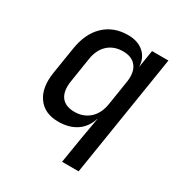

<svg xmlns="http://www.w3.org/2000/svg" viewBox="-172 -688 944 995"><g transform="rotate(30 300.0 -190.0)"><path d="M340 180 366 21 388 -104H387Q370 -49 326.5 -19.5Q283 10 218 10Q136 10 96 -46Q56 -102 71 -197L96 -354Q111 -453 167 -506.5Q223 -560 309 -560Q368 -560 403.5 -528.5Q439 -497 440 -444L457 -550H555L439 180ZM266 -76Q319 -76 355.5 -109Q392 -142 401 -202L424 -348Q433 -408 407.5 -441Q382 -474 329 -474Q274 -474 238.5 -441.5Q203 -409 194 -349L171 -202Q162 -141 186.5 -108.5Q211 -76 266 -76Z"/></g></svg>

Font: JetBrains Mono NL Medium
Style: Italic
Weight: 500
Italic angle: -9°
Monospace: yes
Designer: Philipp Nurullin, Konstantin Bulenkov
Foundry: JetBrains
Version: Version 2.305; ttfautohint (v1.8.4.7-5d5b)